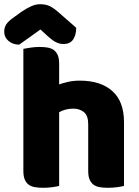

<svg xmlns="http://www.w3.org/2000/svg" viewBox="-57 -884 662 912"><path d="M532 -1Q522 2 500.5 5Q479 8 456 8Q434 8 416.5 5Q399 2 387 -7Q375 -16 368.5 -31.5Q362 -47 362 -72V-294Q362 -335 341.5 -351.5Q321 -368 291 -368Q271 -368 253 -363Q235 -358 224 -351V-1Q214 2 192.5 5Q171 8 148 8Q126 8 108.5 5Q91 2 79 -7Q67 -16 60.5 -31.5Q54 -47 54 -72V-652Q65 -654 86.5 -657.5Q108 -661 130 -661Q152 -661 169.5 -658Q187 -655 199 -646Q211 -637 217.5 -621.5Q224 -606 224 -581V-483Q237 -488 263.5 -494.5Q290 -501 322 -501Q421 -501 476.5 -451.5Q532 -402 532 -304ZM135 -744Q104 -721 80 -704.5Q56 -688 34 -672Q4 -672 -16.5 -689.5Q-37 -707 -37 -733Q-37 -753 -27.5 -768Q-18 -783 9 -802L45 -828Q70 -845 91.5 -854.5Q113 -864 133 -864Q160 -864 179 -855Q198 -846 224 -823L305 -752Q305 -718 290.5 -696.5Q276 -675 245 -675Q235 -675 226.5 -677Q218 -679 208 -684Q198 -689 186 -698.5Q174 -708 158 -723Z"/></svg>

Font: Baloo
Style: Regular
Weight: 400
Designer: Sarang Kulkarni and Ek Type
Foundry: Ek Type
Version: Version 1.443;PS 1.000;hotconv 16.6.51;makeotf.lib2.5.65220;